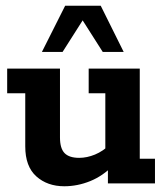

<svg xmlns="http://www.w3.org/2000/svg" viewBox="-20 -639 585 669"><path d="M204 10Q145 10 106.5 -24.5Q68 -59 68 -129V-314H5V-400H189V-160Q189 -122 205 -105.5Q221 -89 256 -89Q283 -89 311 -100.5Q339 -112 365 -137L347 -103V-314H289V-400H467V-86H520V0H356V-63L377 -65Q339 -26 294.5 -8Q250 10 204 10ZM126 -458 207 -619H331L411 -458H338L268 -568L198 -458Z"/></svg>

Font: Rokkitt
Style: Bold
Weight: 700
Designer: Vernon Adams
Foundry: Vernon Adams
Version: Version 3.103